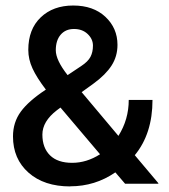

<svg xmlns="http://www.w3.org/2000/svg" viewBox="-20 -668 615 699"><path d="M235.8 10.3V10.7Q140.6 10.7 84 -39.3Q27.3 -89.4 27.3 -171.4Q27.3 -222.7 55.7 -261.5Q84 -300.3 147 -341.8Q113.8 -385.3 98.4 -418.7Q83 -452.1 83 -486.3Q83 -561.5 128.2 -604.7Q173.3 -647.9 246.6 -647.9Q319.8 -647.9 363.8 -606.7Q407.7 -565.4 407.7 -504.9Q407.7 -462.9 386.2 -429.4Q364.7 -396 321.3 -364.3L277.3 -332.5L411.1 -173.3Q448.7 -232.9 448.7 -304.2H535.2Q535.2 -181.2 470.7 -103L556.6 -1L556.2 1H435.5L399.9 -40.5Q326.2 10.3 235.8 10.3ZM187 -266.6Q134.3 -226.1 134.3 -178Q134.3 -129.9 162.1 -102.5Q189.9 -75.2 242.7 -75.2Q295.4 -75.2 344.2 -106.4L200.2 -276.4ZM226.1 -394.5 275.9 -427.7Q300.3 -443.8 309.3 -460.9Q318.4 -478 318.4 -502Q318.4 -525.9 299.1 -544.2Q279.8 -562.5 249.3 -562.5Q218.8 -562.5 200.9 -541.7Q183.1 -521 183.1 -485.1Q183.1 -449.2 226.1 -394.5Z"/></svg>

Font: Yantramanav Medium
Style: Regular
Weight: 500
Version: Version 1.001;PS 1.0;hotconv 1.0.72;makeotf.lib2.5.5900; ttf